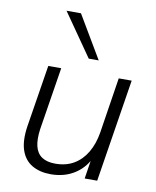

<svg xmlns="http://www.w3.org/2000/svg" viewBox="-85 -817 723 891"><g transform="rotate(10 276.5 -372.0)"><path d="M215 8Q163 8 126.5 -13.5Q90 -35 75 -79Q60 -123 70 -191L117 -485H178L131 -190Q124 -141 132 -108.5Q140 -76 164 -60Q188 -44 227 -44Q278 -44 315 -66Q352 -88 375.5 -128Q399 -168 408 -222L449 -485H510L433 0H374L392 -115H402Q379 -57 330 -24.5Q281 8 215 8ZM296 -551 156 -752H224L343 -551Z"/></g></svg>

Font: Nunito Sans 12pt Light
Style: Italic
Weight: 300
Italic angle: -9°
Designer: Vernon Adams
Foundry: Vernon Adams
Version: Version 3.101;gftools[0.9.27]